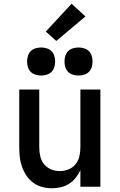

<svg xmlns="http://www.w3.org/2000/svg" viewBox="-20 -999 640 1027"><path d="M257 8Q231 8 205 1Q179 -6 158 -21.5Q137 -37 122 -59Q107 -81 98 -106Q89 -131 86 -157.5Q83 -184 83 -210V-520H190V-210Q190 -186 195.5 -162.5Q201 -139 216 -120.5Q231 -102 253.5 -93Q276 -84 300 -84Q324 -84 346.5 -93Q369 -102 384 -120.5Q399 -139 404.5 -162.5Q410 -186 410 -210V-520H517V0H410V-89Q400 -67 385 -48Q370 -29 349.5 -16Q329 -3 305 2.5Q281 8 257 8ZM400 -595Q385 -595 370 -599.5Q355 -604 344.5 -614.5Q334 -625 329.5 -640Q325 -655 325 -670Q325 -685 329.5 -700Q334 -715 344.5 -725.5Q355 -736 370 -740.5Q385 -745 400 -745Q415 -745 430 -740.5Q445 -736 455.5 -725.5Q466 -715 470.5 -700Q475 -685 475 -670Q475 -655 470.5 -640Q466 -625 455.5 -614.5Q445 -604 430 -599.5Q415 -595 400 -595ZM200 -595Q185 -595 170 -599.5Q155 -604 144.5 -614.5Q134 -625 129.5 -640Q125 -655 125 -670Q125 -685 129.5 -700Q134 -715 144.5 -725.5Q155 -736 170 -740.5Q185 -745 200 -745Q215 -745 230 -740.5Q245 -736 255.5 -725.5Q266 -715 270.5 -700Q275 -685 275 -670Q275 -655 270.5 -640Q266 -625 255.5 -614.5Q245 -604 230 -599.5Q215 -595 200 -595ZM281 -780 225 -830 363 -979 437 -911Z"/></svg>

Font: Zed Mono Semibold Extended
Style: Regular
Weight: 600
Width: 7
Monospace: yes
Designer: Belleve Invis
Foundry: Belleve Invis
Version: Version 1.0.0; ttfautohint (v1.8.4)